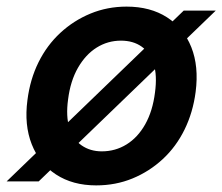

<svg xmlns="http://www.w3.org/2000/svg" viewBox="-34 -549 673 581"><path d="M-14 0 522 -517H619L83 0ZM257 12Q186 12 135.5 -21Q85 -54 62 -112.5Q39 -171 49 -246Q57 -309 82.5 -360.5Q108 -412 148.5 -449.5Q189 -487 240 -508Q291 -529 349 -529Q421 -529 471.5 -496.5Q522 -464 545 -406Q568 -348 558 -271Q550 -209 524.5 -157Q499 -105 458.5 -67.5Q418 -30 367 -9Q316 12 257 12ZM274 -91Q315 -91 349 -112Q383 -133 405.5 -173Q428 -213 435 -269Q442 -321 431 -355.5Q420 -390 394.5 -408Q369 -426 332 -426Q292 -426 258.5 -405Q225 -384 202 -344Q179 -304 172 -248Q165 -197 176 -162Q187 -127 213 -109Q239 -91 274 -91Z"/></svg>

Font: DM Sans 11pt SemiBold
Style: Italic
Weight: 600
Italic angle: -10°
Version: Version 4.004;gftools[0.9.30]